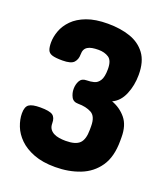

<svg xmlns="http://www.w3.org/2000/svg" viewBox="-136 -826 805 926"><g transform="rotate(20 267.0 -362.5)"><path d="M254 6Q190 6 144.5 -11.5Q99 -29 70.5 -57Q42 -85 29 -118.5Q16 -152 16 -183Q16 -217 32.5 -228.5Q49 -240 90 -240Q138 -240 154 -228.5Q170 -217 170 -188Q170 -170 177.5 -159Q185 -148 197.5 -141.5Q210 -135 226 -132.5Q242 -130 259 -130Q310 -130 330.5 -150.5Q351 -171 351 -220V-239Q351 -289 323.5 -304Q296 -319 255 -319Q230 -319 220 -338Q210 -357 210 -379Q210 -402 220 -420.5Q230 -439 255 -439Q274 -439 292 -443.5Q310 -448 321.5 -466.5Q333 -485 333 -525Q333 -569 311.5 -583Q290 -597 259 -597Q241 -597 227 -594.5Q213 -592 203.5 -586Q194 -580 189.5 -570.5Q185 -561 185 -546Q185 -521 170.5 -505Q156 -489 112 -489Q76 -489 59 -494.5Q42 -500 36.5 -514Q31 -528 31 -552Q31 -581 42.5 -612.5Q54 -644 80.5 -671Q107 -698 151 -714.5Q195 -731 259 -731Q323 -731 373 -714Q423 -697 452.5 -657.5Q482 -618 482 -550Q482 -495 462.5 -449Q443 -403 405 -386Q449 -370 478 -335Q507 -300 507 -239V-220Q507 -138 473 -88.5Q439 -39 381.5 -16.5Q324 6 254 6Z"/></g></svg>

Font: Dosis ExtraLight ExtraBold
Style: Regular
Weight: 800
Version: Version 3.001; ttfautohint (v1.8.2)